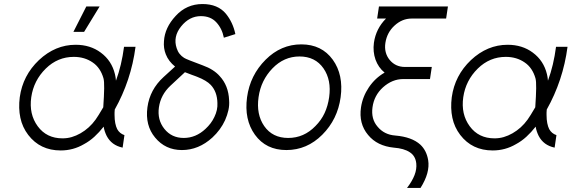

<svg xmlns="http://www.w3.org/2000/svg" viewBox="-20 -732 2834 952"><path d="M355 -510Q254 -510 173 -434Q93 -358 78 -250Q71 -195 81 -148Q91 -101 120 -63Q179 14 281 14Q343 14 396 -17Q424 -32 448 -54Q472 -76 494 -104Q496 -91 500 -79.5Q504 -68 509 -58Q521 -35 540.5 -20.5Q560 -6 588 0L597 -62Q585 -66 576 -73.5Q567 -81 561 -92Q555 -104 551.5 -121.5Q548 -139 548 -162Q548 -167 548 -174Q548 -181 549 -189Q589 -260 615 -338Q641 -416 652 -500H595Q589 -454 579 -412Q569 -370 555 -332Q554 -341 553 -349Q552 -357 550 -364Q534 -431 480 -471Q428 -510 355 -510ZM346 -450Q400 -450 440 -422Q478 -396 493 -344Q497 -330 496.5 -294Q496 -258 492 -200Q479 -178 469.5 -162.5Q460 -147 454 -139Q423 -96 379 -71Q358 -59 336 -52.5Q314 -46 290 -46Q211 -46 167 -106Q123 -166 135 -250Q147 -333 207 -392Q266 -450 346 -450ZM344 -574H397L474 -700H408Z M984 -712Q905 -712 851 -653Q797 -595 793 -528Q790 -493 802 -463Q809 -445 820.5 -430Q832 -415 848 -402L791 -350Q723 -288 711 -200Q699 -110 749 -50Q800 12 882 12Q965 12 1033 -50Q1074 -88 1096 -136Q1107 -161 1112.5 -185.5Q1118 -210 1116 -235Q1113 -308 1069 -355Q1055 -371 1034 -384.5Q1013 -398 985 -408Q945 -423 922 -432Q899 -441 893 -445Q880 -453 870.5 -465Q861 -477 856 -493Q837 -550 878 -601Q919 -652 976 -652Q1024 -652 1052 -622Q1081 -591 1090 -545L1147 -563Q1135 -621 1100 -664Q1060 -712 984 -712ZM897 -374Q903 -372 911.5 -368.5Q920 -365 931 -361Q942 -357 949 -354.5Q956 -352 958 -351Q1004 -333 1025 -311Q1057 -277 1058 -221Q1060 -187 1043 -152Q1035 -135 1024 -120.5Q1013 -106 999 -93Q951 -48 891 -48Q831 -48 795 -93Q759 -138 768 -200Q777 -262 825 -307Z M1474 -512Q1373 -512 1297 -436Q1220 -359 1205 -250Q1190 -139 1244 -64Q1299 12 1400 12Q1502 12 1578 -64Q1654 -140 1669 -250Q1684 -361 1630 -436Q1575 -512 1474 -512ZM1465 -452Q1543 -452 1584 -393Q1624 -335 1612 -250Q1606 -207 1589.5 -171.5Q1573 -136 1544 -107Q1487 -48 1409 -48Q1331 -48 1290 -107Q1250 -165 1262 -250Q1268 -293 1285.5 -328.5Q1303 -364 1331 -393Q1388 -452 1465 -452Z M1859 -700 1850 -640H1894Q1869 -615 1854 -585Q1839 -555 1834 -520Q1828 -476 1842 -436Q1849 -417 1860 -401Q1871 -385 1887 -372Q1840 -345 1809 -299Q1778 -253 1770 -200Q1758 -119 1805 -63Q1828 -35 1860 -19.5Q1892 -4 1932 0Q1984 4 2012 23Q2040 41 2044 78Q2047 106 2035.5 136Q2024 166 1998 200H2065Q2089 162 2098.5 127.5Q2108 93 2103 62Q2095 14 2064 -15Q2022 -53 1940 -60Q1885 -64 1852 -104Q1819 -142 1827 -200Q1835 -259 1879 -299Q1925 -340 1979 -340H2112L2121 -400H1988Q1941 -400 1912 -435Q1898 -452 1892.5 -473.5Q1887 -495 1891 -520Q1899 -571 1936 -605Q1974 -640 2021 -640H2192L2201 -700Z M2497 -510Q2396 -510 2315 -434Q2235 -358 2220 -250Q2213 -195 2223 -148Q2233 -101 2262 -63Q2321 14 2423 14Q2485 14 2538 -17Q2566 -32 2590 -54Q2614 -76 2636 -104Q2638 -91 2642 -79.5Q2646 -68 2651 -58Q2663 -35 2682.5 -20.5Q2702 -6 2730 0L2739 -62Q2727 -66 2718 -73.5Q2709 -81 2703 -92Q2697 -104 2693.5 -121.5Q2690 -139 2690 -162Q2690 -167 2690 -174Q2690 -181 2691 -189Q2731 -260 2757 -338Q2783 -416 2794 -500H2737Q2731 -454 2721 -412Q2711 -370 2697 -332Q2696 -341 2695 -349Q2694 -357 2692 -364Q2676 -431 2622 -471Q2570 -510 2497 -510ZM2488 -450Q2542 -450 2582 -422Q2620 -396 2635 -344Q2639 -330 2638.5 -294Q2638 -258 2634 -200Q2621 -178 2611.5 -162.5Q2602 -147 2596 -139Q2565 -96 2521 -71Q2500 -59 2478 -52.5Q2456 -46 2432 -46Q2353 -46 2309 -106Q2265 -166 2277 -250Q2289 -333 2349 -392Q2408 -450 2488 -450Z"/></svg>

Font: Unageo
Style: Light-Italic
Weight: 300
Designer: Richard Sepsi
Foundry: Richard Sepsi
Version: Version 2.000